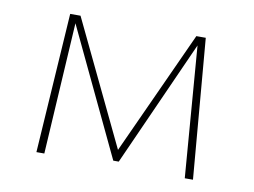

<svg xmlns="http://www.w3.org/2000/svg" viewBox="-58 -541 822 622"><g transform="rotate(10 353.5 -230.0)"><path d="M584 0 550 -431 364 -16H346L148 -433L122 0H96L126 -460H160L355 -53L541 -460H572L611 0Z"/></g></svg>

Font: Ysabeau SC Extralight
Style: Regular
Weight: 200
Designer: Christian Thalmann (Catharsis Fonts)
Version: Version 0.003